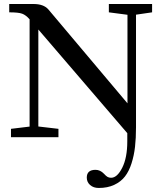

<svg xmlns="http://www.w3.org/2000/svg" viewBox="-20 -683 799 956"><path d="M34.7 0V-41.5L127.4 -52.7V-586.9Q108.9 -607.9 90.6 -614.7Q72.3 -621.6 25.9 -621.6V-663.1H146.5Q197.3 -663.1 220.7 -636.2L614.7 -168.5V-609.4L522 -621.6V-663.1H737.3V-621.6L657.2 -609.9V-49.3Q657.2 4.9 652.3 47.9Q647.5 90.8 635 130.1Q622.6 169.4 602.1 195.8Q581.5 222.2 548.6 237.5Q515.6 252.9 471.7 252.9Q445.3 252.9 428.7 238.3Q412.1 223.6 412.1 201.2Q412.1 162.6 455.6 162.6Q479 162.6 497.6 182.1Q507.8 193.4 515.4 197.8Q522.9 202.1 533.2 202.1Q563.5 202.1 588.6 152.3Q613.8 102.5 613.8 20.5V-20L170.9 -536.1V-53.2L271 -41.5V0Z"/></svg>

Font: Elstob 6pt Medium
Style: Regular
Weight: 500
Designer: Peter S. Baker
Version: Version 1.015